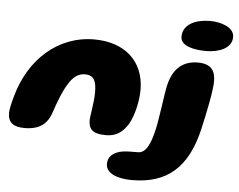

<svg xmlns="http://www.w3.org/2000/svg" viewBox="-62 -699 1244 1001"><g transform="rotate(5 560.0 -199.0)"><path d="M990.5 -471.5C1056 -471.5 1124.5 -497 1124.5 -556C1124.5 -608 1054 -629.5 997.5 -629.5C923.5 -629.5 856 -600.5 856 -535C856 -484.5 930 -471.5 990.5 -471.5ZM83 11C140.5 11 193.5 -7 218.5 -75.5C242.5 -146.5 262.5 -197.5 285.5 -234.5C310 -275.5 337 -295.5 372.5 -295.5C421.5 -295.5 432.5 -261 432.5 -205.5C432.5 -153.5 417 -79 417 -61.5C417 -16 434 11 508.5 11C562 11 594.5 -13 623 -57.5C651 -106 667.5 -183 667.5 -240.5C667.5 -389.5 564 -481 405 -481C216.5 -481 64.5 -347 11 -141.5C3 -113 -5 -79 -5 -60.5C-5 -8.5 26 11 83 11ZM663 232.5C846.5 232.5 953.5 141.5 1001 -64C1021.5 -153 1045.5 -270 1045.5 -317C1045.5 -372.5 1023.5 -408 953 -408C878.5 -408 824.5 -367.5 803.5 -275.5C792.5 -228 779 -104 764 -40C746 39 722.5 85 683 85C650.5 85 614.5 84.5 588.5 91C553.5 101 526.5 121 526.5 160C526.5 211 591.5 232.5 663 232.5Z"/></g></svg>

Font: Gluten
Style: Bold Italic
Weight: 700
Italic angle: -13°
Designer: Tyler Finck
Foundry: Etcetera Type Company
Version: Version 0.920